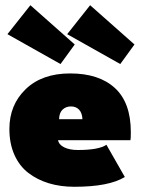

<svg xmlns="http://www.w3.org/2000/svg" viewBox="-20 -704 554 736"><path d="M441 -458.5 237.5 -573 325.5 -684 495.5 -533.5ZM212 -458.5 8.5 -573 96.5 -684 266.5 -533.5ZM202.5 -166.5Q206 -149 226.5 -139Q247 -129 278.5 -129Q358.5 -129 388 -149L458.5 -25.5Q397.5 12 265 12Q211.5 12 167 -1.5Q122.5 -15 88.2 -41.5Q54 -68 35 -111Q16 -154 16 -209.5Q16 -302 78.5 -362.2Q141 -422.5 249 -422.5Q359.5 -422.5 420.5 -366.5Q481.5 -310.5 481.5 -197.5Q481.5 -171 480 -166.5ZM296 -247Q295 -271 283.2 -283.5Q271.5 -296 252 -296Q233 -296 220 -284Q207 -272 206.5 -247Z"/></svg>

Font: League Spartan Black
Style: Regular
Weight: 900
Foundry: The League of Moveable Type
Version: Version 2.002